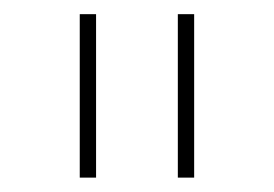

<svg xmlns="http://www.w3.org/2000/svg" viewBox="-20 -747 381 267"><path d="M113.6 -727.3V-500H90.9V-727.3ZM250 -727.3V-500H227.3V-727.3Z"/></svg>

Font: Inter Thin BETA
Style: Regular
Weight: 100
Designer: Rasmus Andersson
Foundry: rsms
Version: Version 3.011;git-f93a4a705